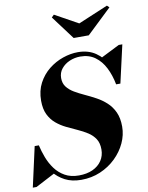

<svg xmlns="http://www.w3.org/2000/svg" viewBox="-143 -1088 907 1177"><g transform="rotate(-10 310.5 -499.0)"><path d="M266.5 14.5Q208 14.5 165.2 -7.8Q122.5 -30 93.5 -67.2Q64.5 -104.5 46.8 -149.2Q29 -194 20 -239H46Q54.5 -201 69.5 -161.5Q84.5 -122 109 -88.8Q133.5 -55.5 169.8 -35Q206 -14.5 256.5 -14.5Q306 -14.5 342.5 -31.2Q379 -48 399.2 -78.2Q419.5 -108.5 419.5 -148Q419.5 -188 402.5 -214Q385.5 -240 357.5 -258Q329.5 -276 296.2 -290.8Q263 -305.5 229.8 -321.8Q196.5 -338 168.8 -361.2Q141 -384.5 124 -419.2Q107 -454 107 -505.5Q107 -567.5 132.2 -615Q157.5 -662.5 198 -694.8Q238.5 -727 286.5 -743.5Q334.5 -760 380.5 -760Q444.5 -760 490.2 -728.8Q536 -697.5 564.5 -644Q593 -590.5 604 -525H577.5Q566.5 -583 543 -629.5Q519.5 -676 481.8 -703.5Q444 -731 390 -731Q355 -731 323.5 -717.5Q292 -704 272 -679.2Q252 -654.5 252 -621Q252 -588.5 269 -566.2Q286 -544 314.2 -527.2Q342.5 -510.5 376.5 -495Q410.5 -479.5 444.2 -461.2Q478 -443 506.2 -417.2Q534.5 -391.5 551.8 -354.2Q569 -317 569 -264Q569 -211.5 546 -162Q523 -112.5 481.8 -72.5Q440.5 -32.5 385.5 -9Q330.5 14.5 266.5 14.5ZM-35.5 10 20 -239H46L62 -152.5Q74.5 -123 86.2 -99.8Q98 -76.5 112 -55L-12.5 10ZM577.5 -525 568.5 -594.5Q557.5 -622 545.8 -646Q534 -670 515.5 -700L635 -760H657.5L604 -525ZM370.5 -850 260.5 -997 275.5 -1012 420 -932 605.5 -1010 619 -997 464.5 -850Z"/></g></svg>

Font: Bodoni Moda 9pt ExtraBold
Style: Italic
Weight: 800
Italic angle: -13°
Designer: Owen Earl
Foundry: indestructible type
Version: Version 2.004